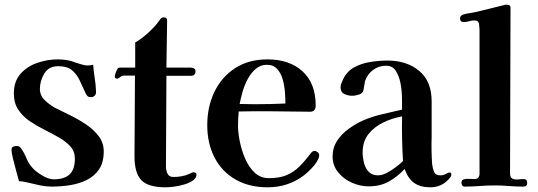

<svg xmlns="http://www.w3.org/2000/svg" viewBox="-20 -792 2293 818"><path d="M422 -147Q422 -184 400 -212.5Q378 -241 345 -263Q312 -285 276.5 -302Q241 -319 214 -333Q192 -345 171 -365Q150 -385 150 -413Q150 -448 169 -479Q188 -510 228 -510Q266 -510 286.5 -493Q307 -476 319.5 -449.5Q332 -423 345 -394Q349 -386 353.5 -382Q358 -378 368 -378Q377 -378 383.5 -384.5Q390 -391 389 -401V-404Q388 -432 383.5 -460Q379 -488 377 -516Q365 -513 352 -513Q343 -513 327.5 -517.5Q312 -522 303 -525Q284 -533 265 -536Q246 -539 226 -539Q182 -539 138.5 -524Q95 -509 67 -477Q39 -445 39 -394Q39 -353 58 -324.5Q77 -296 106.5 -276Q136 -256 169 -239.5Q202 -223 231.5 -206Q261 -189 280 -168Q299 -147 299 -116Q299 -70 276.5 -49Q254 -28 209 -28Q188 -28 161.5 -43.5Q135 -59 121 -74Q102 -94 93 -117Q84 -140 69 -161Q63 -170 51 -170Q43 -170 36 -167Q29 -164 29 -153Q29 -142 35.5 -115.5Q42 -89 49.5 -61.5Q57 -34 61 -20Q72 -20 83 -17.5Q94 -15 104 -13Q128 -7 152 -2Q176 3 201 3Q239 3 277.5 -3Q316 -9 349 -25Q382 -41 402 -70.5Q422 -100 422 -147Z M817 -48Q817 -58 805 -58Q800 -58 795.5 -55.5Q791 -53 786 -51Q771 -44 753.5 -41Q736 -38 719 -38Q700 -38 693.5 -52.5Q687 -67 687 -83L689 -469H792Q813 -469 813 -488Q813 -497 806.5 -500.5Q800 -504 792 -504H689L692 -704Q693 -718 677 -718Q670 -718 665 -712.5Q660 -707 657 -702Q641 -679 611 -652Q581 -625 556 -611V-504H494Q488 -504 485 -503Q482 -502 479 -496Q477 -493 473 -482Q469 -471 469 -467Q469 -457 479 -457Q485 -457 492 -463.5Q499 -470 509 -470H555Q555 -384 554 -298Q553 -212 553 -126Q553 -55 582 -24.5Q611 6 686 6Q701 6 723 3Q745 0 766.5 -6.5Q788 -13 802.5 -23.5Q817 -34 817 -48Z M1196 -351Q1132 -348 1067 -348Q1051 -348 1034.5 -348.5Q1018 -349 1001 -349Q1005 -371 1013 -399.5Q1021 -428 1035 -454.5Q1049 -481 1069.5 -498.5Q1090 -516 1117 -516Q1145 -516 1161 -498Q1177 -480 1184.5 -453.5Q1192 -427 1194 -399Q1196 -371 1196 -351ZM1340 -130Q1340 -138 1333.5 -143.5Q1327 -149 1320 -149Q1315 -149 1311.5 -146.5Q1308 -144 1305 -140Q1280 -107 1256 -83Q1232 -59 1201.5 -46Q1171 -33 1126 -33Q1090 -33 1065 -56.5Q1040 -80 1024.5 -116Q1009 -152 1001.5 -190Q994 -228 994 -256Q994 -287 997 -317Q1029 -318 1061 -318Q1093 -318 1125 -318Q1169 -318 1213 -317Q1257 -316 1301 -316Q1325 -316 1325 -342Q1325 -437 1269 -488Q1213 -539 1120 -539Q1039 -539 981.5 -501.5Q924 -464 893.5 -400.5Q863 -337 863 -259Q863 -181 894 -121Q925 -61 983 -27.5Q1041 6 1120 6Q1208 6 1275 -45Q1290 -56 1309 -76.5Q1328 -97 1335 -113Q1337 -116 1338.5 -121.5Q1340 -127 1340 -130Z M1697 -106Q1685 -94 1666.5 -80Q1648 -66 1628 -55.5Q1608 -45 1590 -45Q1565 -45 1550.5 -60.5Q1536 -76 1530.5 -99Q1525 -122 1525 -142Q1525 -190 1550 -221Q1575 -252 1613.5 -270.5Q1652 -289 1693 -296Q1692 -248 1693 -200.5Q1694 -153 1697 -106ZM1903 -47Q1903 -49 1902 -53Q1901 -57 1897 -57Q1889 -57 1879.5 -51Q1870 -45 1856 -45Q1835 -45 1829 -60.5Q1823 -76 1821 -93Q1819 -122 1818.5 -151.5Q1818 -181 1819 -209V-360Q1819 -446 1766 -490Q1713 -534 1631 -534Q1596 -534 1557.5 -528Q1519 -522 1487 -504Q1455 -486 1439 -448Q1436 -441 1433.5 -434.5Q1431 -428 1431 -420Q1431 -399 1447 -391.5Q1463 -384 1480 -384Q1494 -384 1510.5 -389.5Q1527 -395 1529 -411Q1531 -420 1532 -428.5Q1533 -437 1535 -446Q1545 -476 1569.5 -494Q1594 -512 1625 -512Q1652 -512 1666 -490.5Q1680 -469 1686 -438.5Q1692 -408 1692.5 -377.5Q1693 -347 1693 -329V-325Q1651 -315 1609 -305.5Q1567 -296 1527 -279Q1496 -265 1466 -243.5Q1436 -222 1416.5 -192.5Q1397 -163 1397 -125Q1397 -87 1420.5 -58Q1444 -29 1479.5 -13.5Q1515 2 1550 2Q1599 2 1635.5 -18Q1672 -38 1704 -72Q1718 -32 1744 -13Q1770 6 1813 6Q1862 6 1893 -30Q1896 -33 1899.5 -38Q1903 -43 1903 -47Z M2226 -13Q2226 -29 2212 -29Q2201 -29 2187 -27.5Q2173 -26 2163 -31Q2153 -36 2153 -53Q2153 -229 2154 -406Q2155 -583 2155 -759Q2155 -767 2149.5 -769.5Q2144 -772 2138 -772Q2135 -772 2132 -771.5Q2129 -771 2126 -770Q2097 -763 2067.5 -755.5Q2038 -748 2008 -741Q1995 -738 1980.5 -736Q1966 -734 1953 -730Q1940 -725 1940 -714Q1940 -698 1955 -698Q1967 -698 1978.5 -701.5Q1990 -705 2002 -705Q2019 -705 2021 -688.5Q2023 -672 2023 -661Q2023 -529 2023 -397.5Q2023 -266 2023 -134V-53Q2023 -29 2001 -29Q1994 -29 1980.5 -30Q1967 -31 1956.5 -28Q1946 -25 1946 -14Q1946 -8 1949 -2.5Q1952 3 1959 3Q1991 3 2023.5 0.5Q2056 -2 2088 -2Q2119 -2 2149 0.5Q2179 3 2210 3Q2226 3 2226 -13Z"/></svg>

Font: UoqMunThenKhung
Style: Regular
Weight: 400
Designer: Font-Kai, 金井和夫, 宇文滿月
Foundry: Kazuo Kanai, Moonlit Owen
Version: Version 1.197